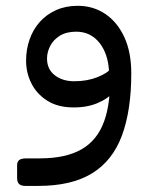

<svg xmlns="http://www.w3.org/2000/svg" viewBox="-20 -385 526 652"><path d="M65.5 246.3Q52.3 246.3 45.2 240.2Q38.1 234 38.1 219.5V175.6Q38.1 164.3 45.2 158.6Q52.3 153 66.8 153L116.9 152.8Q203.7 152.6 257.1 121.9Q310.5 91.3 333.7 26.8Q357 -37.7 353.1 -138.3L425.8 -135.9Q425.8 -10.2 394.1 75.2Q362.4 160.6 292.8 203.5Q223.2 246.3 110.2 246.3ZM350.5 -137.4Q348.2 -201 318 -239.2Q287.8 -277.4 238.7 -277.4Q205.3 -277.4 183.3 -263.7Q161.2 -250 150.5 -229Q139.7 -208.1 139.7 -186.1Q139.7 -149.7 166.1 -129.4Q192.4 -109.1 232 -109.1Q276.2 -109.1 311.2 -123.1Q346.2 -137.1 358.1 -154.2L368.5 -75.4Q347.7 -50.1 310.7 -34.7Q273.8 -19.3 225.6 -20.2Q174.7 -21.1 139.7 -43.6Q104.7 -66 86.7 -101.7Q68.6 -137.5 68.6 -179Q68.6 -217.2 80.5 -251.1Q92.3 -284.9 115 -310.4Q137.7 -335.9 170.4 -350.6Q203.1 -365.3 243.9 -365.3Q296.3 -365.3 337.3 -337.8Q378.2 -310.4 402 -259.3Q425.8 -208.2 425.8 -135.9Z"/></svg>

Font: Rubik Light
Style: Italic
Weight: 300
Italic angle: -12°
Designer: Hubert and Fischer
Foundry: Hubert and Fischer
Version: Version 2.300;gftools[0.9.30]